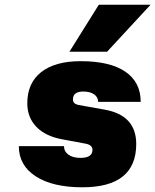

<svg xmlns="http://www.w3.org/2000/svg" viewBox="-20 -779 660 816"><path d="M620 -759 435 -559H275L400 -759ZM346 -168 244 -187Q173 -200 134.5 -240Q96 -280 96 -340Q96 -426 155 -472.5Q214 -519 323 -519Q447 -519 512.5 -474.5Q578 -430 578 -346H397Q397 -366 380 -378Q363 -390 334 -390Q290 -390 290 -356Q290 -338 313 -333L425 -313Q559 -289 559 -167Q559 17 330 17Q204 17 132 -29.5Q60 -76 60 -158H252Q252 -135 271 -121.5Q290 -108 322 -108Q373 -108 373 -142Q373 -162 346 -168Z"/></svg>

Font: Overused Grotesk Black
Style: Italic
Weight: 900
Italic angle: -10°
Version: Version 0.003